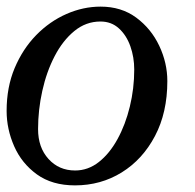

<svg xmlns="http://www.w3.org/2000/svg" viewBox="-22 -550 590 580"><path d="M-2 -215Q-2 -286.5 22.2 -344.2Q46.5 -402 87.2 -443.8Q128 -485.5 178.8 -507.8Q229.5 -530 282 -530Q344.5 -530 389.5 -496.8Q434.5 -463.5 459 -411.8Q483.5 -360 483.5 -305Q483.5 -210 446.2 -139.2Q409 -68.5 345.8 -29.2Q282.5 10 204.5 10Q135.5 10 89.5 -23.2Q43.5 -56.5 20.8 -108.2Q-2 -160 -2 -215ZM93 -160Q93 -104.5 124.5 -69.8Q156 -35 205 -35Q244 -35 276.5 -60.5Q309 -86 333 -129.8Q357 -173.5 370.2 -228Q383.5 -282.5 383.5 -340Q383.5 -377 371.8 -410.2Q360 -443.5 337.2 -464.2Q314.5 -485 281.5 -485Q237.5 -485 202.5 -456.2Q167.5 -427.5 143 -380.2Q118.5 -333 105.8 -275.5Q93 -218 93 -160Z"/></svg>

Font: Besley
Style: Italic
Weight: 400
Italic angle: -13°
Designer: Owen Earl
Foundry: indestructible type*
Version: Version 4.000; ttfautohint (v1.8.4.7-5d5b)